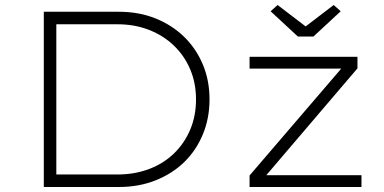

<svg xmlns="http://www.w3.org/2000/svg" viewBox="-20 -747 1533 767"><path d="M155 0V-700H455Q535 -700 601 -673.5Q667 -647 715 -600.5Q763 -554 790 -490Q817 -426 817 -350Q817 -274 790 -209.5Q763 -145 715.5 -99Q668 -53 601.5 -26.5Q535 0 455 0ZM205 -33 191 -50H450Q518 -50 576 -72Q634 -94 675.5 -134.5Q717 -175 740 -229.5Q763 -284 763 -350Q763 -415 740 -469.5Q717 -524 675 -564.5Q633 -605 575.5 -627.5Q518 -650 450 -650H188L205 -665ZM977 0V-46L1357 -489L1379 -473H977V-520H1408V-474L1025 -25L1008 -47H1424V0ZM1170 -601 1061 -702 1089 -727 1216 -630H1186L1313 -727L1341 -702L1232 -601Z"/></svg>

Font: Lexend Giga ExtraLight
Style: Regular
Weight: 250
Version: Version 1.007